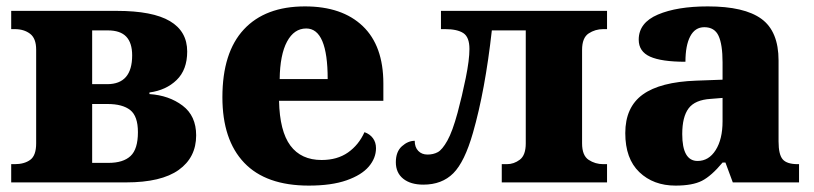

<svg xmlns="http://www.w3.org/2000/svg" viewBox="-20 -570 2545 600"><path d="M15 -57H26Q56 -57 74.5 -70.5Q93 -84 93 -122V-415Q93 -450 74 -464.5Q55 -479 26 -479H15V-536H345Q457 -536 511 -504Q565 -472 565 -409Q565 -352 532 -320Q499 -288 447 -281V-276Q508 -272 550.5 -240Q593 -208 593 -147Q593 -78 538.5 -39Q484 0 374 0H15ZM315 -307Q393 -307 393 -397Q393 -436 374.5 -455.5Q356 -475 317 -475H268V-307ZM319 -61Q365 -61 388 -82.5Q411 -104 411 -157Q411 -207 387 -226Q363 -245 316 -245H268V-61Z M675 -266Q675 -406 742 -478Q809 -550 933 -550Q1049 -550 1113.5 -488.5Q1178 -427 1178 -309V-255H852Q854 -160 887.5 -115Q921 -70 985 -70Q1034 -70 1067.5 -93.5Q1101 -117 1119 -157Q1136 -151 1145.5 -138Q1155 -125 1155 -107Q1155 -76 1132.5 -49.5Q1110 -23 1063 -6.5Q1016 10 945 10Q811 10 743 -61.5Q675 -133 675 -266ZM1004 -323Q1004 -481 937 -481Q899 -481 877 -440Q855 -399 854 -323Z M1217 -63Q1217 -96 1236 -113Q1255 -130 1276 -130Q1276 -110 1287 -98.5Q1298 -87 1316 -87Q1334 -87 1348 -94.5Q1362 -102 1378 -130.5Q1394 -159 1410 -218Q1424 -270 1435.5 -326.5Q1447 -383 1447 -417Q1447 -454 1428 -466.5Q1409 -479 1371 -479H1358V-536H1877V-479H1865Q1840 -479 1819.5 -465.5Q1799 -452 1799 -414V-122Q1799 -84 1819.5 -70.5Q1840 -57 1865 -57H1877V0H1548V-57H1564Q1586 -57 1604.5 -71Q1623 -85 1623 -122V-475H1517Q1496 -287 1458 -155Q1432 -64 1396.5 -28.5Q1361 7 1303 7Q1263 7 1240 -11.5Q1217 -30 1217 -63Z M1934 -154Q1934 -235 1988.5 -274.5Q2043 -314 2156 -318L2238 -321V-375Q2238 -431 2225.5 -458Q2213 -485 2181 -485Q2152 -485 2137 -456.5Q2122 -428 2122 -377Q2047 -377 2011.5 -393Q1976 -409 1976 -446Q1976 -499 2036 -524.5Q2096 -550 2192 -550Q2306 -550 2359.5 -511Q2413 -472 2413 -381V-128Q2413 -87 2426 -72Q2439 -57 2473 -57H2477V0H2270L2247 -62H2238Q2203 -20 2173.5 -5Q2144 10 2091 10Q2022 10 1978 -32Q1934 -74 1934 -154ZM2238 -191V-264L2201 -261Q2152 -258 2132 -231.5Q2112 -205 2112 -151Q2112 -67 2160 -67Q2195 -67 2216.5 -101Q2238 -135 2238 -191Z"/></svg>

Font: Noto Serif ExtraBold
Style: Regular
Weight: 800
Designer: Monotype Design Team
Foundry: Monotype Imaging Inc.
Version: Version 1.001